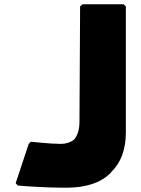

<svg xmlns="http://www.w3.org/2000/svg" viewBox="-20 -852 657 894"><path d="M556 -832H364L353 -822L350 -284C350 -246 340 -219 324 -201C308 -189 287 -182 263 -182C214 -182 126 -192 126 -192H124L114 -183L53 1L63 12H65C65 12 167 22 290 22C378 22 448 0 493 -45L495 -46V-47L500 -53C543 -96 566 -156 566 -235V-822Z"/></svg>

Font: Hussar Woodtype
Style: Ultra
Weight: 900
Foundry: Cannot Into Space Fonts
Version: Version 1.07